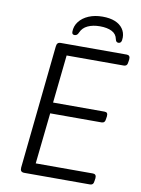

<svg xmlns="http://www.w3.org/2000/svg" viewBox="-95 -937 736 1001"><g transform="rotate(10 273.0 -436.5)"><path d="M105 0Q93 0 88 -6Q83 -12 84 -24L152 -676Q153 -688 158 -694Q163 -700 175 -700H524Q533 -700 537.5 -694.5Q542 -689 541 -678L539 -664Q538 -652 533 -646.5Q528 -641 517 -641H216L189 -387H461Q471 -387 475 -382Q479 -377 478 -365L476 -352Q475 -340 470 -334.5Q465 -329 455 -329H184L155 -59H458Q467 -59 471.5 -53.5Q476 -48 475 -37L473 -23Q472 -11 467 -5.5Q462 0 451 0ZM238 -753Q231 -753 227.5 -756.5Q224 -760 224 -768Q224 -798 242.5 -822Q261 -846 293 -859.5Q325 -873 366 -873Q405 -873 432 -862Q459 -851 473.5 -830.5Q488 -810 488 -784Q488 -767 483.5 -760Q479 -753 470 -753Q464 -753 460 -756.5Q456 -760 454 -769Q449 -796 424.5 -808.5Q400 -821 361 -821Q324 -821 297 -808.5Q270 -796 259 -770Q255 -760 249.5 -756.5Q244 -753 238 -753Z"/></g></svg>

Font: Asap Light
Style: Italic
Weight: 300
Italic angle: -6°
Designer: Pablo Cosgaya
Foundry: Omnibus-Type
Version: Version 3.001